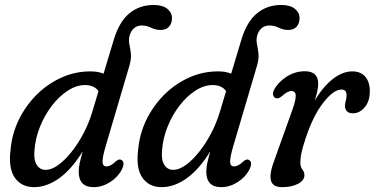

<svg xmlns="http://www.w3.org/2000/svg" viewBox="-20 -743 1507 772"><path d="M470 -61.5Q454 -30.5 422.2 -10.5Q390.5 9.5 356 9.5Q296.5 9.5 296.5 -53Q296.5 -67 300 -85Q303.5 -103 312.5 -134.5Q268 -62 217.8 -26.2Q167.5 9.5 117 9.5Q66.5 9.5 39.8 -28.2Q13 -66 22.5 -141.5Q28 -204 55.2 -260.5Q82.5 -317 126.2 -361Q170 -405 225.8 -430.5Q281.5 -456 344 -456Q373.5 -456 396.5 -447L437 -581.5Q458.5 -654.5 499.5 -688.8Q540.5 -723 598 -723Q634 -723 652.8 -707.5Q671.5 -692 671.5 -671Q671.5 -648.5 659.5 -635.5Q647.5 -622.5 626 -622.5Q606 -622.5 588 -631.5Q570 -640.5 549.5 -640.5Q530 -640.5 517 -627.8Q504 -615 500 -595.5Q497 -579.5 500.5 -563.5Q504 -547.5 506.2 -527.8Q508.5 -508 501 -481L405.5 -157.5Q392.5 -114 392.2 -94Q392 -74 408.5 -74Q425 -74 445.5 -94Q450.5 -98.5 456.5 -100.8Q462.5 -103 467.5 -100Q484.5 -92 470 -61.5ZM118.5 -138Q115 -100 127.8 -80Q140.5 -60 163.5 -60Q187 -60 213.8 -79.2Q240.5 -98.5 267 -131.5Q293.5 -164.5 315.5 -206.2Q337.5 -248 351 -293L376 -376.5Q359 -401 322.5 -401Q287.5 -401 253 -378.8Q218.5 -356.5 189.2 -318.8Q160 -281 141 -234Q122 -187 118.5 -138Z M983 -61.5Q967 -30.5 935.2 -10.5Q903.5 9.5 869 9.5Q809.5 9.5 809.5 -53Q809.5 -67 813 -85Q816.5 -103 825.5 -134.5Q781 -62 730.8 -26.2Q680.5 9.5 630 9.5Q579.5 9.5 552.8 -28.2Q526 -66 535.5 -141.5Q541 -204 568.2 -260.5Q595.5 -317 639.2 -361Q683 -405 738.8 -430.5Q794.5 -456 857 -456Q886.5 -456 909.5 -447L950 -581.5Q971.5 -654.5 1012.5 -688.8Q1053.5 -723 1111 -723Q1147 -723 1165.8 -707.5Q1184.5 -692 1184.5 -671Q1184.5 -648.5 1172.5 -635.5Q1160.5 -622.5 1139 -622.5Q1119 -622.5 1101 -631.5Q1083 -640.5 1062.5 -640.5Q1043 -640.5 1030 -627.8Q1017 -615 1013 -595.5Q1010 -579.5 1013.5 -563.5Q1017 -547.5 1019.2 -527.8Q1021.5 -508 1014 -481L918.5 -157.5Q905.5 -114 905.2 -94Q905 -74 921.5 -74Q938 -74 958.5 -94Q963.5 -98.5 969.5 -100.8Q975.5 -103 980.5 -100Q997.5 -92 983 -61.5ZM631.5 -138Q628 -100 640.8 -80Q653.5 -60 676.5 -60Q700 -60 726.8 -79.2Q753.5 -98.5 780 -131.5Q806.5 -164.5 828.5 -206.2Q850.5 -248 864 -293L889 -376.5Q872 -401 835.5 -401Q800.5 -401 766 -378.8Q731.5 -356.5 702.2 -318.8Q673 -281 654 -234Q635 -187 631.5 -138Z M1091.5 -348Q1082.5 -349 1078.8 -358.5Q1075 -368 1082 -382Q1098 -412.5 1132 -434.5Q1166 -456.5 1206 -456.5Q1259.5 -456.5 1259.5 -406Q1259.5 -393 1255.8 -376Q1252 -359 1246 -339.5Q1280 -396 1319 -426Q1358 -456 1396.5 -456Q1430 -456 1448.5 -434.8Q1467 -413.5 1467 -376.5Q1467 -336 1446.5 -311.8Q1426 -287.5 1399.5 -287.5Q1382 -287.5 1374.5 -296.2Q1367 -305 1367 -316.5Q1367 -327 1370.2 -337Q1373.5 -347 1373.5 -360Q1373.5 -383 1353 -383Q1321 -383 1279.8 -330Q1238.5 -277 1209 -187Q1196 -148 1191.8 -127.2Q1187.5 -106.5 1187.5 -90.5Q1187.5 -72 1195.8 -61.5Q1204 -51 1204 -39Q1204 -17.5 1178.5 -4Q1153 9.5 1114 9.5Q1076 9.5 1069.2 -18Q1062.5 -45.5 1084 -101L1156.5 -304Q1170 -342 1169 -359.5Q1168 -377 1151 -377Q1136 -377 1113.5 -356.5Q1099.5 -345 1091.5 -348Z"/></svg>

Font: Fraunces 72pt S100
Style: Italic
Weight: 400
Italic angle: -16°
Version: Version 1.000; ttfautohint (v1.8.3)